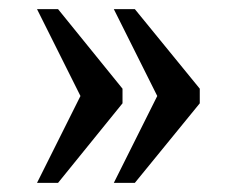

<svg xmlns="http://www.w3.org/2000/svg" viewBox="-20 -480 517 420"><path d="M229 -80H275L417 -254V-286L275 -460H229L324 -270ZM61 -80H107L248 -254V-286L107 -460H61L156 -270Z"/></svg>

Font: Noto Serif Georgian SemiCondensed
Style: Regular
Weight: 400
Width: 4
Designer: Monotype Design Team, Akaki Razmadze
Foundry: Google LLC
Version: Version 2.003